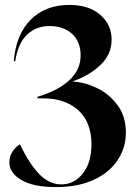

<svg xmlns="http://www.w3.org/2000/svg" viewBox="-20 -747 554 781"><path d="M18 -87Q18 -111 30.5 -130Q43 -149 61 -160Q99 -81 139.5 -39Q180 3 230 3Q282 3 317 -41.5Q352 -86 352 -159Q352 -251 298 -299Q244 -347 156 -347H132V-353Q218 -379 263 -421.5Q308 -464 308 -522Q308 -577 273.5 -609Q239 -641 181 -641Q127 -641 90 -606Q53 -571 42 -498H36Q45 -607 105 -667Q165 -727 262 -727Q341 -727 387.5 -687Q434 -647 434 -586Q434 -526 389 -483Q344 -440 278 -417V-415Q323 -413 373 -389.5Q423 -366 457.5 -320Q492 -274 492 -208Q492 -146 458.5 -95.5Q425 -45 361 -15.5Q297 14 209 14Q115 14 66.5 -15Q18 -44 18 -87Z"/></svg>

Font: Nyght Serif Medium
Style: Regular
Weight: 500
Designer: Maksym Kobuzan
Version: Version 0.410